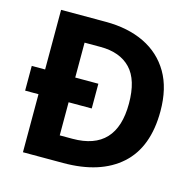

<svg xmlns="http://www.w3.org/2000/svg" viewBox="-104 -822 949 930"><g transform="rotate(15 370.0 -357.0)"><path d="M314 -714Q426 -714 508.5 -674Q591 -634 636.5 -556.5Q682 -479 682 -364Q682 -183 579.5 -91.5Q477 0 292 0H90V-291H23V-415H90V-714ZM321 -590H241V-415H357V-291H241V-125H305Q525 -125 525 -360Q525 -479 472 -534.5Q419 -590 321 -590Z"/></g></svg>

Font: Noto Sans Adlam
Style: Regular
Weight: 400
Designer: Mark Jamra, Neil Patel
Foundry: JamraPatel LLC
Version: Version 3.001